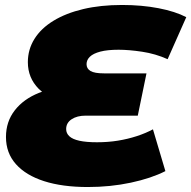

<svg xmlns="http://www.w3.org/2000/svg" viewBox="-20 -736 769 772"><path d="M333 16Q231 16 157.5 -7.5Q84 -31 44 -76Q4 -121 4 -185Q4 -247 39.5 -292.5Q75 -338 136.5 -362.5Q198 -387 276 -387L271 -335Q179 -335 135.5 -379Q92 -423 92 -486Q92 -537 118.5 -579.5Q145 -622 195 -652.5Q245 -683 314.5 -699.5Q384 -716 471 -716Q550 -716 617.5 -703Q685 -690 729 -667L654 -498Q605 -520 551.5 -528Q498 -536 457 -536Q412 -536 383.5 -528.5Q355 -521 341.5 -508Q328 -495 328 -478Q328 -460 344 -450.5Q360 -441 398 -441H569L534 -271H324Q290 -271 268 -256.5Q246 -242 246 -217Q246 -200 259 -188Q272 -176 299.5 -170Q327 -164 370 -164Q415 -164 454.5 -170.5Q494 -177 529.5 -188.5Q565 -200 595 -216L645 -48Q588 -19 506 -1.5Q424 16 333 16Z"/></svg>

Font: Montserrat Thin Black
Style: Italic
Weight: 900
Italic angle: -11.3°
Version: Version 9.000